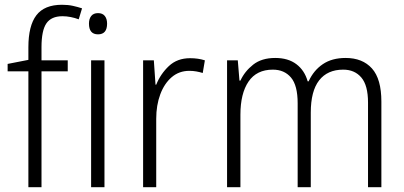

<svg xmlns="http://www.w3.org/2000/svg" viewBox="-20 -785 1694 805"><path d="M264 -486H154V0H99V-486H12V-517L99 -534V-587Q99 -677 132.5 -721Q166 -765 240 -765Q265 -765 285.5 -760.5Q306 -756 324 -750L310 -704Q294 -710 276.5 -713.5Q259 -717 242 -717Q195 -717 174.5 -687Q154 -657 154 -587V-532H264Z M391 -730Q410 -730 419.5 -718Q429 -706 429 -686Q429 -641 391 -641Q353 -641 353 -686Q353 -706 362.5 -718Q372 -730 391 -730ZM418 -532V0H362V-532Z M777 -541Q811 -541 839 -532L830 -479Q817 -483 803 -485.5Q789 -488 774 -488Q731 -488 700 -461.5Q669 -435 652 -389.5Q635 -344 635 -287V0H580V-532H625L632 -430H635Q653 -475 688 -508Q723 -541 777 -541Z M1429 -542Q1500 -542 1539.5 -498Q1579 -454 1579 -359V0H1523V-355Q1523 -427 1495 -460Q1467 -493 1419 -493Q1353 -493 1318 -448Q1283 -403 1283 -313V0H1228V-352Q1228 -427 1200 -460Q1172 -493 1124 -493Q1056 -493 1022 -443Q988 -393 988 -304V0H932V-532H977L984 -447H988Q1006 -486 1041.5 -514Q1077 -542 1134 -542Q1188 -542 1222.5 -516Q1257 -490 1270 -444H1274Q1295 -490 1333.5 -516Q1372 -542 1429 -542Z"/></svg>

Font: Noto Sans Kannada SemiCondensed Light
Style: Regular
Weight: 300
Width: 4
Designer: Jelle Bosma - Monotype Design Team
Foundry: Monotype Imaging Inc.
Version: Version 2.005; ttfautohint (v1.8.4.7-5d5b)